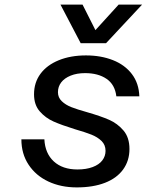

<svg xmlns="http://www.w3.org/2000/svg" viewBox="-20 -803 690 835"><path d="M73 -197H173Q176 -136 214 -101Q252 -66 317 -66Q355 -66 383 -76.5Q411 -87 425 -105.5Q439 -124 439 -147Q439 -173 421.5 -190Q404 -207 377.5 -217.5Q351 -228 306 -241Q248 -259 213 -274.5Q178 -290 153 -318.5Q128 -347 128 -393Q128 -444 156 -482Q184 -520 235.5 -541Q287 -562 354 -562Q419 -562 471 -541.5Q523 -521 553.5 -481Q584 -441 586 -384H486Q480 -435 443.5 -460Q407 -485 350 -485Q314 -485 287 -474Q260 -463 246 -444.5Q232 -426 232 -402Q232 -379 248.5 -363Q265 -347 290.5 -337Q316 -327 359 -315Q418 -298 454.5 -282Q491 -266 517 -235.5Q543 -205 543 -155Q543 -104 515.5 -66Q488 -28 436.5 -8Q385 12 314 12Q245 12 190.5 -13.5Q136 -39 104.5 -86.5Q73 -134 73 -197ZM339 -783 395 -672 496 -783H598L441 -615H331L243 -783Z"/></svg>

Font: Azeret Mono
Style: Italic
Weight: 400
Italic angle: -12°
Designer: Martin Vácha
Foundry: Displaay
Version: Version 1.000; Glyphs 3.0.3, build 3074